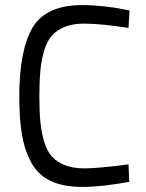

<svg xmlns="http://www.w3.org/2000/svg" viewBox="-20 -726 574 756"><path d="M486 -79 489 -10Q379 10 304 10Q229 10 179.5 -13.5Q130 -37 103.5 -85.5Q77 -134 66.5 -195.5Q56 -257 56 -346Q56 -531 109 -618.5Q162 -706 304 -706Q343 -706 389.5 -701Q436 -696 463 -690L490 -685L486 -616Q378 -633 312 -633Q267 -633 235.5 -620.5Q204 -608 184.5 -586Q165 -564 154 -527Q143 -490 139 -448Q135 -406 135 -346Q135 -287 139 -246Q143 -205 154 -168Q165 -131 184.5 -109.5Q204 -88 236 -75.5Q268 -63 314 -63Q340 -63 383 -67Q426 -71 456 -75Z"/></svg>

Font: TypoPRO Titillium Maps
Style: 400 wt
Weight: 400
Designer: Campivisivi
Foundry: Accademia di Belle Arti di Urbino and students of MA course of Visual design
Version: Version 001.001